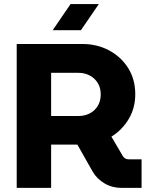

<svg xmlns="http://www.w3.org/2000/svg" viewBox="-20 -914 724 934"><path d="M61.3 0V-700H380.7Q452 -700 510.3 -669Q568.7 -638 603.3 -583.2Q638 -528.3 638 -455.7Q638 -388.7 606.2 -335.2Q574.3 -281.7 522 -249.3L577.7 -154.3Q582.7 -147 589.3 -143Q596 -139 606.7 -139H668.7V0H571.3Q525.7 0 488.8 -21.7Q452 -43.3 431.3 -78.3L356.3 -210.7Q349.1 -210.7 341.4 -210.7Q333.7 -210.7 326.3 -210.7H228.7V0ZM228.7 -349.7H361.9Q391.3 -349.7 416.1 -362.1Q440.8 -374.6 455.4 -398.5Q470 -422.3 470 -455Q470 -487.7 455 -511.2Q440 -534.7 415.7 -547.2Q391.3 -559.7 362 -559.7H228.7ZM236.3 -767 323.3 -894.3H460.7L373.7 -767Z"/></svg>

Font: MuseoModerno Thin
Style: Regular
Weight: 100
Designer: Pablo Cosgaya, Héctor Gatti, Marcela Romero, and the Authors of The MuseoModerno Project.
Foundry: Omnibus-Type Team
Version: Version 1.003